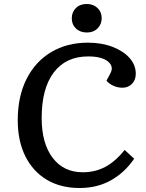

<svg xmlns="http://www.w3.org/2000/svg" viewBox="-20 -929 733 963"><path d="M534 -562Q552 -596 521 -621Q490 -646 422 -646Q311 -646 250 -566Q189 -486 189 -337Q189 -210 244 -137.5Q299 -65 395 -65Q458 -65 509 -92.5Q560 -120 605 -177L653 -133Q606 -64 537 -25Q468 14 379 14Q285 14 215.5 -27Q146 -68 107.5 -144.5Q69 -221 69 -326Q69 -445 113 -532.5Q157 -620 236.5 -667.5Q316 -715 421 -715Q490 -715 544.5 -694Q599 -673 630 -638Q661 -603 661 -559Q661 -528 642 -508.5Q623 -489 594 -489Q571 -489 549.5 -498.5Q528 -508 514 -524ZM340 -837Q340 -868 360.5 -888.5Q381 -909 415 -909Q448 -909 469 -889Q490 -869 490 -838Q490 -807 469.5 -786.5Q449 -766 416 -766Q382 -766 361 -786Q340 -806 340 -837Z"/></svg>

Font: Literata 7pt Medium
Style: Italic
Weight: 500
Italic angle: -2°
Designer: Latin by Veronika Burian and Jose Scaglione. Greek by Irene Vlachou. Cyrillic by Vera Evstafieva
Foundry: TypeTogether
Version: Version 3.002